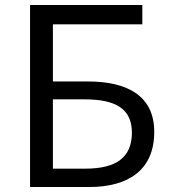

<svg xmlns="http://www.w3.org/2000/svg" viewBox="-20 -753 688 773"><path d="M101 0H338C499 0 601 -70 601 -222C601 -369 490 -425 334 -425H193V-655H553V-733H101ZM193 -74V-353H320C446 -353 511 -315 511 -219C511 -119 448 -74 323 -74Z"/></svg>

Font: Noto Sans HK
Style: Regular
Weight: 400
Designer: Ryoko NISHIZUKA 西塚涼子 (kana, bopomofo & ideographs); Paul D. Hunt (Latin, Greek & Cyrillic); Sandoll Communications 산돌커뮤니
Foundry: Adobe
Version: Version 2.004;hotconv 1.0.118;makeotfexe 2.5.65603